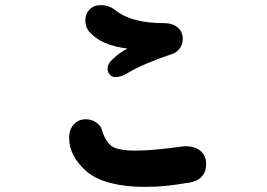

<svg xmlns="http://www.w3.org/2000/svg" viewBox="-20 -759 1040 747"><path d="M326 -637Q312 -655 312 -679Q312 -705 328.5 -722Q345 -739 372 -739Q404 -739 428 -720Q460 -694 507 -681.5Q554 -669 619 -669Q651 -669 671 -652.5Q691 -636 691 -607Q691 -586 679 -570Q667 -554 647 -548Q601 -533 552.5 -512.5Q504 -492 479 -476Q452 -459 428 -459Q416 -459 407.5 -468.5Q399 -478 399 -488Q397 -511 421 -531Q443 -553 476 -570Q371 -583 326 -637ZM782 -120Q782 -91 765.5 -72.5Q749 -54 719 -49Q659 -39 622 -35.5Q585 -32 542 -32Q470 -32 412 -46.5Q354 -61 318 -91Q249 -151 249 -222Q249 -256 267.5 -275.5Q286 -295 314 -295Q337 -295 354.5 -282.5Q372 -270 377 -253Q382 -232 394.5 -212.5Q407 -193 422 -186Q450 -173 506 -173Q574 -173 689 -189Q694 -190 705 -190Q738 -190 760 -172Q782 -154 782 -120Z"/></svg>

Font: Tsukimi Rounded
Style: Bold
Weight: 700
Designer: Takashi Funayama
Foundry: Takashi Funayama
Version: Version 1.032; ttfautohint (v1.8.3)